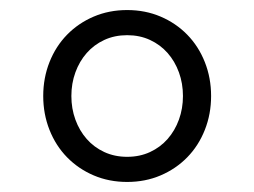

<svg xmlns="http://www.w3.org/2000/svg" viewBox="-20 -730 506 382"><path d="M233 -368Q197 -368 166.5 -381Q136 -394 113.5 -417Q91 -440 78.5 -471.5Q66 -503 66 -539Q66 -575 78.5 -606.5Q91 -638 113.5 -661Q136 -684 166.5 -697Q197 -710 233 -710Q269 -710 299.5 -697Q330 -684 352.5 -661Q375 -638 387.5 -606.5Q400 -575 400 -539Q400 -503 387.5 -471.5Q375 -440 352.5 -417Q330 -394 299.5 -381Q269 -368 233 -368ZM233 -418Q258 -418 278.5 -427.5Q299 -437 313.5 -453.5Q328 -470 336 -492Q344 -514 344 -539Q344 -564 336 -586Q328 -608 313.5 -624.5Q299 -641 278.5 -650.5Q258 -660 233 -660Q208 -660 187.5 -650.5Q167 -641 152.5 -624.5Q138 -608 130 -586Q122 -564 122 -539Q122 -514 130 -492Q138 -470 152.5 -453.5Q167 -437 187.5 -427.5Q208 -418 233 -418Z"/></svg>

Font: IBM Plex Serif
Style: Regular
Weight: 400
Designer: Mike Abbink, Paul van der Laan, Pieter van Rosmalen
Foundry: Bold Monday
Version: Version 3.001